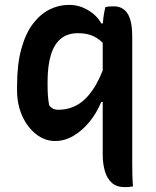

<svg xmlns="http://www.w3.org/2000/svg" viewBox="-20 -567 640 787"><path d="M412 -538Q421 -540 429.5 -540.5Q438 -541 448 -541Q469 -541 486 -529.5Q503 -518 512.5 -491Q522 -464 522 -416Q522 -350 522 -286Q522 -222 522 -158.5Q522 -95 522 -32Q522 31 522 95Q522 124 522.5 147.5Q523 171 525 197Q515 199 507.5 199.5Q500 200 491 200Q458 200 438 182Q418 164 409.5 133Q401 102 401 67Q401 4 401 -58.5Q401 -121 401 -184Q401 -247 401 -309.5Q401 -372 401 -435Q401 -457 402 -474Q403 -491 405.5 -506.5Q408 -522 412 -538ZM415 -150 395 -149Q377 -105 347.5 -68.5Q318 -32 281.5 -10.5Q245 11 206 11Q164 11 128.5 -16.5Q93 -44 71.5 -91Q50 -138 50 -196V-216Q50 -304 67.5 -367Q85 -430 115 -469.5Q145 -509 183 -528Q221 -547 263 -547Q293 -547 318.5 -536.5Q344 -526 364 -509Q384 -492 395 -471H415V-377Q390 -406 363.5 -418.5Q337 -431 300 -431Q257 -431 229.5 -408.5Q202 -386 188.5 -341.5Q175 -297 175 -232V-222Q175 -194 176.5 -173.5Q178 -153 182 -134Q190 -125 198.5 -121Q207 -117 218 -117Q260 -117 295 -136Q330 -155 360 -198.5Q390 -242 415 -316Z"/></svg>

Font: Recursive Monospace Casual SemiBold
Style: Regular
Weight: 600
Version: Version 1.047